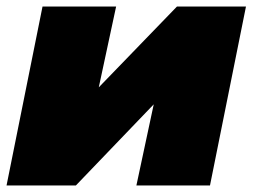

<svg xmlns="http://www.w3.org/2000/svg" viewBox="-22 -567 772 587"><path d="M108 -547H333L280 -300L519 -547H730L620 0H395L448 -248L210 0H-2Z"/></svg>

Font: Argentum Sans Black
Style: Italic
Weight: 900
Italic angle: -11°
Designer: Julieta Ulanovsky (font), Cristiano Sobral (main changes and remaster)
Foundry: Julieta Ulanovsky (font), Cristiano Sobral (main changes and remaster)
Version: Version 2.007;June 15, 2022;FontCreator 14.0.0.2814 64-bit; 